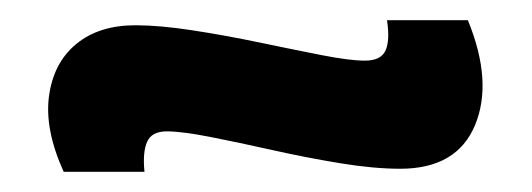

<svg xmlns="http://www.w3.org/2000/svg" viewBox="-20 -410 526 190"><path d="M376 -243Q350 -243 316.5 -248.5Q283 -254 249.5 -261.5Q216 -269 188 -274.5Q160 -280 145 -280Q130 -280 125.5 -269.5Q121 -259 123 -240H43Q24 -282 28.5 -315Q33 -348 55.5 -366.5Q78 -385 114 -385Q138 -385 170.5 -380Q203 -375 236.5 -368Q270 -361 298 -355.5Q326 -350 341 -350Q357 -350 361.5 -360Q366 -370 363 -390H443Q468 -329 450 -286Q432 -243 376 -243Z"/></svg>

Font: Bricolage Grotesque 96pt SemiBold
Style: Regular
Weight: 600
Designer: Mathieu Triay
Foundry: Atelier Triay
Version: Version 1.001; ttfautohint (v1.8.4.7-5d5b);gftools[0.9.33.de